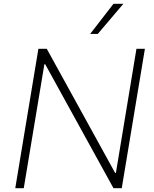

<svg xmlns="http://www.w3.org/2000/svg" viewBox="-20 -982 806 1002"><path d="M736.2 -727.3 615.4 0H572.1L215.9 -646.7H211.6L104 0H59.7L180.4 -727.3H224.1L580.6 -79.9H584.9L692.1 -727.3ZM450.6 -805 572.1 -962H623.6L490.4 -805Z"/></svg>

Font: Inter Extra Light  BETA
Style: Italic
Weight: 200
Italic angle: 9.39999°
Designer: Rasmus Andersson
Foundry: rsms
Version: Version 3.011;git-f93a4a705